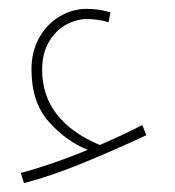

<svg xmlns="http://www.w3.org/2000/svg" viewBox="-20 -357 395 433"><path d="M310 -52Q228 -14 160 13.5Q92 41 34 56L27 33Q95 15 178 -19Q130 -38 90.5 -82Q51 -126 51 -200Q51 -242 69 -273Q87 -304 115.5 -320.5Q144 -337 175 -337Q204 -337 229 -329L225 -307Q200 -314 176 -314Q152 -314 128.5 -301Q105 -288 90 -262Q75 -236 75 -200Q75 -85 205 -30Q254 -51 301 -75Z"/></svg>

Font: Noto Sans Arabic CondThin
Style: Regular
Weight: 250
Width: 3
Designer: Nadine Chahine
Foundry: Monotype Imaging Inc.
Version: Version 1.001